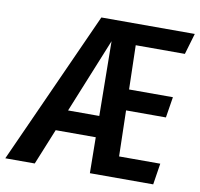

<svg xmlns="http://www.w3.org/2000/svg" viewBox="-124 -773 889 854"><g transform="rotate(10 321.0 -345.5)"><path d="M660 -596H438L443 -397H641L626 -303H446L451 -96H637L622 0H336L334 -162H153L87 0H-46L266 -691H688ZM192 -258H333L329 -595Z"/></g></svg>

Font: Fira Sans Extra Condensed Medium
Style: Italic
Weight: 500
Width: 3
Italic angle: -8°
Designer: Carrois Corporate & Edenspiekermann AG
Foundry: Carrois Corporate GbR & Edenspiekermann AG
Version: Version 4.203